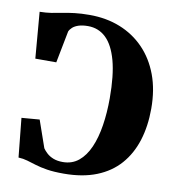

<svg xmlns="http://www.w3.org/2000/svg" viewBox="-84 -826 821 911"><g transform="rotate(10 326.0 -370.5)"><path d="M283.5 11Q235.5 11 202.8 5.8Q170 0.5 146.5 -6.8Q123 -14 102.8 -20Q82.5 -26 59.5 -27L40.5 -215L127 -222L172.5 -91.5Q179.5 -81 192.2 -69.2Q205 -57.5 224 -50Q243 -42.5 269.5 -42.5Q314 -42.5 345.8 -68.5Q377.5 -94.5 397.8 -140.8Q418 -187 427.5 -248.2Q437 -309.5 437 -379Q437 -489.5 417.8 -560Q398.5 -630.5 362.8 -664.5Q327 -698.5 276.5 -698.5Q249.5 -698.5 231.2 -692.5Q213 -686.5 202.5 -677Q192 -667.5 187.5 -657L157.5 -503H56.5L38 -725.5Q68.5 -726 94.2 -730Q120 -734 145.8 -739.2Q171.5 -744.5 202.8 -748.2Q234 -752 275 -752Q355.5 -752 422 -725.5Q488.5 -699 537.2 -648.8Q586 -598.5 612.8 -527Q639.5 -455.5 639.5 -364.5Q639.5 -280.5 617.8 -211.2Q596 -142 552.2 -92.2Q508.5 -42.5 441.5 -15.8Q374.5 11 283.5 11Z"/></g></svg>

Font: Merriweather 72pt Black
Style: Regular
Weight: 900
Version: Version 2.100